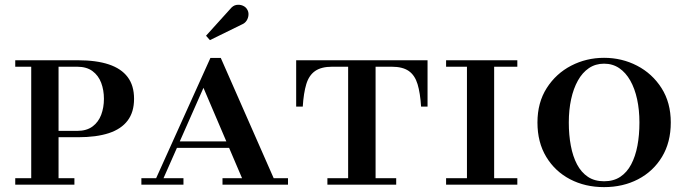

<svg xmlns="http://www.w3.org/2000/svg" viewBox="-20 -757 2810 787"><path d="M192.5 -194.5V-220.5H296Q335 -220.5 359.2 -238.5Q383.5 -256.5 394.8 -286.5Q406 -316.5 406 -352Q406 -387.5 394.8 -417.5Q383.5 -447.5 359.2 -465.5Q335 -483.5 296 -483.5H42.5V-510H299.5Q375 -510 426 -493Q477 -476 503.2 -441.2Q529.5 -406.5 529.5 -352Q529.5 -297.5 503.2 -262.8Q477 -228 426 -211.2Q375 -194.5 299.5 -194.5ZM42.5 0V-26.5H285V0ZM108 0V-510H220V0Z M608 0 842.5 -519.5H885L1113.5 0H983.5L814 -397L638.5 0ZM559.5 0V-26.5H732V0ZM699 -151V-177.5H1008V-151ZM892 0V-26.5H1160.5V0ZM840.5 -592.5 824.5 -610.5 923.5 -720Q935 -734.5 949 -736.8Q963 -739 975.2 -733.8Q987.5 -728.5 993 -718.5Q999.5 -708.5 998.5 -695.5Q997.5 -682.5 990.5 -672Q983.5 -661.5 971 -656.5Z M1194 -320V-510H1732.5V-320H1706Q1702.5 -376 1691.5 -412.2Q1680.5 -448.5 1655.5 -466Q1630.5 -483.5 1585.5 -483.5H1341.5Q1297 -483.5 1271.8 -466Q1246.5 -448.5 1235.5 -412.2Q1224.5 -376 1221 -320ZM1322 0V-26.5H1604V0ZM1407 0V-503H1519.5V0Z M1894 0V-510H2005.5V0ZM1808.5 0V-26.5H2100.5V0ZM1808.5 -483.5V-510H2100.5V-483.5Z M2456 10Q2378.5 10 2316.8 -22.2Q2255 -54.5 2219 -114Q2183 -173.5 2183 -255Q2183 -336.5 2221 -396Q2259 -455.5 2321.2 -487.8Q2383.5 -520 2456 -520Q2529 -520 2591.2 -487.8Q2653.5 -455.5 2691.5 -396Q2729.5 -336.5 2729.5 -255Q2729.5 -173.5 2693.5 -114Q2657.5 -54.5 2595.5 -22.2Q2533.5 10 2456 10ZM2456 -14Q2495 -14 2522.5 -32.2Q2550 -50.5 2567.2 -83.2Q2584.5 -116 2592.8 -159.8Q2601 -203.5 2601 -255Q2601 -306.5 2591.5 -350.2Q2582 -394 2563.5 -426.8Q2545 -459.5 2518 -477.8Q2491 -496 2456 -496Q2421 -496 2394 -477.8Q2367 -459.5 2348.8 -426.8Q2330.5 -394 2321 -350.2Q2311.5 -306.5 2311.5 -255Q2311.5 -203.5 2319.8 -159.8Q2328 -116 2345.2 -83.2Q2362.5 -50.5 2389.8 -32.2Q2417 -14 2456 -14Z"/></svg>

Font: Bodoni Moda SC 9pt Medium
Style: Regular
Weight: 500
Designer: Owen Earl
Foundry: indestructible type
Version: Version 2.005